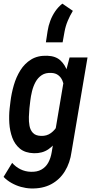

<svg xmlns="http://www.w3.org/2000/svg" viewBox="-23 -852 527 1081"><path d="M368.7 -528.3H469.7L379.9 2Q371.6 64.5 342.3 112.1Q313 159.7 264.9 185.3Q216.8 210.9 150.9 209Q122.6 208 94.7 200.2Q66.9 192.4 41.5 178Q16.1 163.6 -2.9 144L45.4 64.9Q65.4 87.9 92.3 101.1Q119.1 114.3 149.9 115.2Q185.5 116.7 210.2 102.8Q234.9 88.9 248.8 63.5Q262.7 38.1 268.1 4.9L338.9 -414.6ZM31.2 -240.7 36.1 -281.7Q41.5 -326.2 54.7 -372.1Q67.9 -418 91.8 -456.3Q115.7 -494.6 152.8 -517.3Q189.9 -540 243.2 -538.1Q290 -536.6 316.9 -512Q343.8 -487.3 356.2 -449.2Q368.7 -411.1 371.1 -369.1Q373.5 -327.1 370.6 -291L363.3 -233.4Q356.9 -195.8 343 -152.8Q329.1 -109.9 306.2 -72.3Q283.2 -34.7 249.3 -11.5Q215.3 11.7 168.5 10.7Q118.7 9.3 89.4 -14.9Q60.1 -39.1 46.1 -77.1Q32.2 -115.2 29.5 -158.4Q26.9 -201.7 31.2 -240.7ZM147.5 -284.2 142.6 -241.7Q140.6 -220.7 139.6 -194.3Q138.7 -168 143.1 -143.8Q147.5 -119.6 162.4 -103.8Q177.2 -87.9 207.5 -86.9Q240.2 -85.4 264.2 -103.3Q288.1 -121.1 302.5 -148.7Q316.9 -176.3 323.2 -204.6L340.3 -319.3Q341.8 -338.9 338.9 -359.6Q335.9 -380.4 328.1 -398.7Q320.3 -417 304.9 -428.7Q289.6 -440.4 266.6 -441.4Q233.9 -443.4 212.2 -429Q190.4 -414.6 177.2 -390.4Q164.1 -366.2 157.2 -337.9Q150.4 -309.6 147.5 -284.2ZM235.4 -613.8 245.1 -677.7Q249.5 -707 260.3 -735.4Q271 -763.7 287.8 -788.3Q304.7 -813 328.1 -831.5L387.2 -791Q370.6 -763.7 358.4 -734.6Q346.2 -705.6 340.3 -673.3L329.6 -613.8Z"/></svg>

Font: Roboto Condensed Medium
Style: Italic
Weight: 500
Italic angle: -12°
Designer: Christian Robertson
Foundry: Google
Version: Version 3.0; 2020